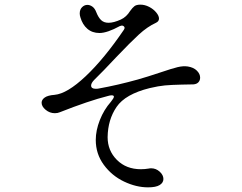

<svg xmlns="http://www.w3.org/2000/svg" viewBox="-20 -773 1040 826"><path d="M392 -171Q392 -212 409.5 -256.5Q427 -301 457 -335Q470 -351 470 -357Q470 -363 460 -363Q454 -363 444 -360Q361 -339 237 -290Q228 -286 216 -286Q194 -286 176.5 -300.5Q159 -315 159 -331Q159 -344 172.5 -353.5Q186 -363 215 -365Q269 -370 348.5 -445Q428 -520 513 -645Q516 -650 516 -653Q516 -657 512.5 -660Q509 -663 504 -663L496 -661Q441 -631 408 -631Q377 -631 356 -649Q335 -667 326 -698Q323 -707 323 -715Q323 -732 333 -742Q343 -752 356 -752Q367 -752 377.5 -744.5Q388 -737 394 -721Q403 -698 415 -686.5Q427 -675 447 -675Q469 -675 500 -689Q524 -700 540 -726Q550 -740 558.5 -746.5Q567 -753 584 -753Q603 -753 621.5 -743.5Q640 -734 652 -719.5Q664 -705 664 -693Q664 -681 651 -675Q614 -658 577.5 -624.5Q541 -591 480 -527Q423 -466 386 -430Q372 -416 372 -405Q372 -391 392 -391Q400 -391 404 -392Q487 -407 573 -431Q612 -442 672 -462Q719 -478 743.5 -484Q768 -490 788 -487Q813 -483 827 -469Q841 -455 841 -439Q841 -427 833.5 -419Q826 -411 812 -410Q794 -409 761 -409Q717 -408 689.5 -405.5Q662 -403 624 -394Q519 -368 481.5 -313Q444 -258 443 -183Q443 -125 483 -85Q523 -45 586 -45Q603 -45 621 -48Q624 -49 630 -49Q651 -49 667 -34.5Q683 -20 683 -3Q683 13 667 23Q651 33 617 33Q566 33 513.5 8Q461 -17 426.5 -64Q392 -111 392 -171Z"/></svg>

Font: Hina Mincho
Style: Regular
Weight: 400
Designer: satsuyako
Foundry: satsuyako
Version: Version 1.100